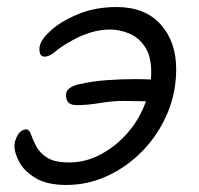

<svg xmlns="http://www.w3.org/2000/svg" viewBox="-20 -515 566 546"><path d="M169 11Q113 11 80.5 -9Q48 -29 34.5 -55Q21 -81 21 -99Q21 -115 30.5 -131Q40 -147 55 -147Q63 -147 68 -133Q73 -119 82.5 -100Q92 -81 113.5 -67Q135 -53 177 -53Q224 -53 267.5 -76.5Q311 -100 344.5 -139Q378 -178 395 -227Q379 -227 362.5 -227.5Q346 -228 330 -228Q300 -228 264 -222Q228 -216 200 -216Q178 -216 172 -227Q166 -238 168 -249Q171 -267 203 -275Q242 -284 283 -287Q324 -290 363 -290Q386 -290 409 -289Q410 -299 410 -310Q410 -355 392.5 -381.5Q375 -408 348 -419.5Q321 -431 292 -431Q265 -431 237.5 -422.5Q210 -414 187 -401Q154 -383 137.5 -368.5Q121 -354 107 -354Q96 -354 93.5 -364Q91 -374 93 -384Q97 -404 126.5 -430Q156 -456 204 -475.5Q252 -495 312 -495Q392 -495 436.5 -446Q481 -397 481 -318Q481 -251 455.5 -191.5Q430 -132 386 -86.5Q342 -41 286 -15Q230 11 169 11Z"/></svg>

Font: Shantell Sans Normal
Style: Italic
Weight: 300
Italic angle: -11.31°
Designer: Stephen Nixon, Anya Danilova, Shantell Martin
Foundry: Arrow Type
Version: Version 1.008;[a672d596b]